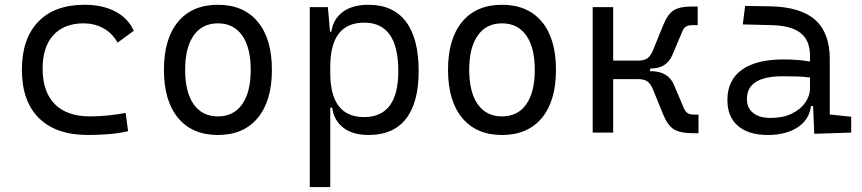

<svg xmlns="http://www.w3.org/2000/svg" viewBox="-20 -547 3556 792"><path d="M342.8 9.8Q211.4 9.8 140.9 -59.6Q70.3 -128.9 70.3 -259.8Q70.3 -386.7 137.5 -457Q204.6 -527.3 329.1 -527.3Q403.3 -527.3 456.3 -499.3Q509.3 -471.2 531.7 -419.9L465.3 -371.1Q441.9 -411.6 405.3 -431.2Q368.7 -450.7 325.2 -450.7Q244.6 -450.7 200.2 -402.1Q155.8 -353.5 155.8 -264.6Q155.8 -168 206.1 -117.4Q256.3 -66.9 351.1 -66.9Q388.7 -66.9 425.8 -70.8Q462.9 -74.7 498.5 -81.1L508.3 -5.9Q468.3 3.4 425.8 6.6Q383.3 9.8 342.8 9.8Z M878.9 9.8Q772.9 9.8 714.6 -60.5Q656.2 -130.9 656.2 -258.8Q656.2 -387.2 714.6 -457.3Q772.9 -527.3 878.9 -527.3Q984.9 -527.3 1043.2 -457.3Q1101.6 -387.2 1101.6 -258.8Q1101.6 -130.9 1043.2 -60.5Q984.9 9.8 878.9 9.8ZM878.9 -66.9Q943.8 -66.9 979 -116.9Q1014.2 -167 1014.2 -258.8Q1014.2 -350.6 979 -400.6Q943.8 -450.7 878.9 -450.7Q814 -450.7 778.8 -400.6Q743.7 -350.6 743.7 -258.8Q743.7 -167 778.8 -116.9Q814 -66.9 878.9 -66.9Z M1257.8 224.6V-517.6H1332.5L1341.3 -416.5H1346.7Q1355 -469.7 1394.8 -498.5Q1434.6 -527.3 1499.5 -527.3Q1601.6 -527.3 1654.3 -458Q1707 -388.7 1707 -253.9Q1707 -124 1654.8 -57.1Q1602.5 9.8 1500.5 9.8Q1434.6 9.8 1396 -20.3Q1357.4 -50.3 1350.1 -103H1342.3V224.6ZM1342.3 -246.1Q1342.3 -64 1481.9 -64Q1623 -64 1623 -253.9Q1623 -453.6 1482.4 -453.6Q1342.3 -453.6 1342.3 -271.5Z M2050.8 9.8Q1944.8 9.8 1886.5 -60.5Q1828.1 -130.9 1828.1 -258.8Q1828.1 -387.2 1886.5 -457.3Q1944.8 -527.3 2050.8 -527.3Q2156.7 -527.3 2215.1 -457.3Q2273.4 -387.2 2273.4 -258.8Q2273.4 -130.9 2215.1 -60.5Q2156.7 9.8 2050.8 9.8ZM2050.8 -66.9Q2115.7 -66.9 2150.9 -116.9Q2186 -167 2186 -258.8Q2186 -350.6 2150.9 -400.6Q2115.7 -450.7 2050.8 -450.7Q1985.8 -450.7 1950.7 -400.6Q1915.5 -350.6 1915.5 -258.8Q1915.5 -167 1950.7 -116.9Q1985.8 -66.9 2050.8 -66.9Z M2424.8 0V-517.6H2509.3V-296.9H2610.4Q2638.2 -296.9 2651.4 -307.1Q2664.6 -317.4 2673.3 -338.9L2715.8 -443.4Q2734.4 -488.8 2758.8 -504.4Q2783.2 -520 2832 -520H2857.9V-443.4H2837.9Q2820.3 -443.4 2810.5 -438Q2800.8 -432.6 2794.4 -417L2753.9 -320.8Q2741.7 -292.5 2719.5 -278.3Q2697.3 -264.2 2661.6 -264.2V-253.4H2664.6Q2736.3 -253.4 2760.3 -196.8L2800.8 -100.6Q2807.6 -85.4 2817.4 -79.8Q2827.1 -74.2 2844.2 -74.2H2861.3V2.4H2835.4Q2786.6 2.4 2760.5 -13.2Q2734.4 -28.8 2715.8 -74.2L2673.3 -178.7Q2664.6 -200.2 2651.4 -210.4Q2638.2 -220.7 2610.4 -220.7H2509.3V0Z M3338.9 4.9 3334 -109.4H3325.2Q3317.9 -52.2 3269.5 -21.2Q3221.2 9.8 3147 9.8Q3067.4 9.8 3023.9 -27.8Q2980.5 -65.4 2980.5 -134.3Q2980.5 -216.3 3040 -259Q3099.6 -301.8 3211.4 -301.8Q3275.4 -301.8 3321.3 -293V-315.9Q3321.3 -381.3 3281.7 -411.6Q3242.2 -441.9 3160.6 -443.4L3043.9 -446.3L3053.7 -522.5L3154.3 -521Q3281.7 -519 3342.3 -465.3Q3402.8 -411.6 3402.8 -303.7V-74.7L3491.2 -65.4V0ZM3321.3 -227.1Q3294.4 -231 3265.9 -231.7Q3237.3 -232.4 3209 -232.4Q3061 -232.4 3061 -138.7Q3061 -101.6 3086.7 -81.1Q3112.3 -60.5 3158.2 -60.5Q3209.5 -60.5 3245.8 -78.1Q3282.2 -95.7 3301.8 -124Q3321.3 -152.3 3321.3 -184.1Z"/></svg>

Font: Cascadia Mono NF SemiLight
Style: Regular
Weight: 350
Monospace: yes
Designer: Aaron Bell
Foundry: Saja Typeworks
Version: Version 2404.023; ttfautohint (v1.8.4)